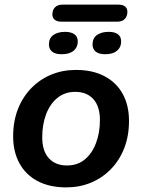

<svg xmlns="http://www.w3.org/2000/svg" viewBox="-20 -802 616 832"><path d="M267 10Q195 10 143.5 -17Q92 -44 64.5 -94Q37 -144 37 -211Q37 -277 58 -330Q79 -383 116.5 -421Q154 -459 203 -479Q252 -499 309 -499Q381 -499 432.5 -472Q484 -445 511.5 -395.5Q539 -346 539 -278Q539 -212 518 -159Q497 -106 459.5 -68Q422 -30 373 -10Q324 10 267 10ZM270 -85Q316 -85 347.5 -111Q379 -137 396 -182Q413 -227 413 -282Q413 -341 384.5 -372.5Q356 -404 306 -404Q261 -404 229 -378Q197 -352 180 -307.5Q163 -263 163 -207Q163 -148 191.5 -116.5Q220 -85 270 -85ZM247 -708Q227 -708 217 -716.5Q207 -725 207 -739Q207 -759 218.5 -770.5Q230 -782 252 -782H491Q513 -782 522.5 -773.5Q532 -765 532 -751Q532 -732 521 -720Q510 -708 487 -708ZM247 -567Q219 -567 205.5 -578.5Q192 -590 192 -609Q192 -637 211.5 -650.5Q231 -664 262 -664Q288 -664 302.5 -653.5Q317 -643 317 -622Q317 -597 299 -582Q281 -567 247 -567ZM436 -567Q408 -567 394.5 -578.5Q381 -590 381 -609Q381 -637 400.5 -650.5Q420 -664 451 -664Q477 -664 491 -653.5Q505 -643 505 -622Q505 -597 487 -582Q469 -567 436 -567Z"/></svg>

Font: Nunito ExtraLight
Style: Bold Italic
Weight: 700
Italic angle: -9°
Version: Version 3.602